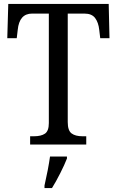

<svg xmlns="http://www.w3.org/2000/svg" viewBox="-20 -734 594 975"><path d="M133 -42H152Q189 -42 208.5 -55.5Q228 -69 228 -109V-665H143Q78 -665 70 -582L65 -540H17L22 -714H532L536 -540H489L484 -582Q480 -620 463 -642.5Q446 -665 409 -665H324V-114Q324 -71 343.5 -56.5Q363 -42 399 -42H418V0H133ZM206 208Q225 125 234 61H320V71Q308 102 286 145.5Q264 189 244 221H206Z"/></svg>

Font: Noto Serif Narrow
Style: Regular
Weight: 400
Width: 4
Designer: Monotype Design Team
Foundry: Monotype Imaging Inc.
Version: Version 1.001